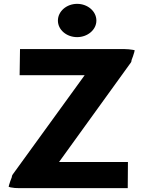

<svg xmlns="http://www.w3.org/2000/svg" viewBox="-20 -968 745 998"><path d="M281 -861C281 -813 326 -775 381 -775C435 -775 481 -813 481 -861C481 -910 435 -948 381 -948C326 -948 281 -909 281 -861ZM84 -713 82 -577H420L46 -61C43 -57 42 -54 41 -46C36 -33 30 -18 27 -6L25 3L35 6C49 9 64 10 81 10H644L645 -126H287L661 -644C663 -648 663 -648 664 -656C669 -669 675 -685 678 -697L680 -707L670 -709C657 -711 642 -713 625 -713Z"/></svg>

Font: Bluebird
Style: SfBdExt
Weight: 700
Designer: Jasper
Foundry: Cannot Into Space Fonts
Version: Version 0.98